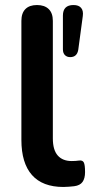

<svg xmlns="http://www.w3.org/2000/svg" viewBox="-20 -733 359 763"><path d="M232 10Q149 10 107 -37.5Q65 -85 65 -177V-650Q65 -681 81 -697Q97 -713 127 -713Q157 -713 173.5 -697Q190 -681 190 -650V-183Q190 -137 209.5 -115Q229 -93 265 -93Q273 -93 280 -93.5Q287 -94 294 -95Q308 -97 313 -87.5Q318 -78 318 -49Q318 -24 308 -10Q298 4 275 7Q265 8 254 9Q243 10 232 10ZM259 -506Q246 -506 238 -514Q230 -522 230 -537V-671Q230 -713 272 -713Q293 -713 302.5 -701.5Q312 -690 309 -669L291 -535Q286 -506 259 -506Z"/></svg>

Font: Nunito ExtraLight
Style: Bold
Weight: 700
Version: Version 3.602